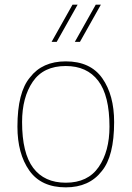

<svg xmlns="http://www.w3.org/2000/svg" viewBox="-20 -800 566 826"><path d="M263 6Q157 6 106 -66.5Q55 -139 55 -255Q55 -403 109 -467Q162 -536 263 -536Q369 -536 420 -463.5Q471 -391 471 -275Q471 -128 418 -64Q364 6 263 6ZM263 -14Q358 -14 404.5 -81.5Q451 -149 451 -255Q451 -389 402.5 -452.5Q354 -516 263 -516Q167 -516 121 -448.5Q75 -381 75 -275Q75 -141 123 -77.5Q171 -14 263 -14ZM324 -620H302L392 -780H414ZM224 -620H202L292 -780H314Z"/></svg>

Font: Tanohe Sans Thin
Style: Regular
Weight: 100
Designer: Village Type and Design LLC & Cristiano Sobral
Foundry: Cooper Hewitt Smithsonian Design Museum
Version: Version 1.00;September 29, 2021;FontCreator 13.0.0.2655 64-b